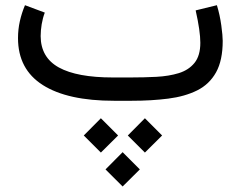

<svg xmlns="http://www.w3.org/2000/svg" viewBox="-20 -380 908 724"><path d="M461.9 130.9 526.4 65.9 591.3 130.9 526.4 195.3ZM295.9 130.9 360.4 65.9 425.3 130.9 360.4 195.3ZM377.9 258.8 442.4 193.8 507.3 258.8 442.4 323.2ZM476.1 0H410.2Q234.9 0 141.4 -59.3Q47.9 -118.7 47.9 -236.3Q47.9 -269 54.9 -300.3Q62 -331.5 74.2 -360.4L148.9 -332.5Q141.1 -312 137.2 -288.6Q133.3 -265.1 133.3 -243.7Q133.8 -163.1 202.1 -125.5Q270.5 -87.9 405.3 -87.9H472.7Q522.9 -87.9 569.8 -90.3Q616.7 -92.8 654.1 -104.2Q691.4 -115.7 713.4 -142.8Q735.4 -169.9 735.4 -218.8Q735.4 -262.7 717.8 -340.8L797.9 -360.4Q809.1 -323.7 814.5 -284.2Q819.8 -244.6 819.8 -226.1Q819.8 -152.3 794.7 -107.2Q769.5 -62 723.4 -39.1Q677.2 -16.1 614.3 -8.1Q551.3 0 476.1 0Z"/></svg>

Font: Vazir WOL
Style: Regular-WOL
Weight: 400
Designer: Saber Rastikerdar
Foundry: Saber Rastikerdar
Version: Version 30.00;August 23, 2021;FontCreator 13.0.0.2683 64-bit